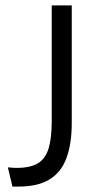

<svg xmlns="http://www.w3.org/2000/svg" viewBox="-20 -680 348 709"><path d="M26 9 9 -62Q18 -61 27.5 -60.5Q37 -60 41 -60Q92 -60 120 -77Q148 -94 159.5 -132Q171 -170 171 -232V-660H245V-226Q245 -149 225.5 -96.5Q206 -44 163 -17.5Q120 9 49 9Q43 9 38 9Q33 9 26 9Z"/></svg>

Font: Bricolage Grotesque 72pt Light
Style: Regular
Weight: 300
Designer: Mathieu Triay
Foundry: Atelier Triay
Version: Version 1.001;gftools[0.9.33.dev8+g029e19f]